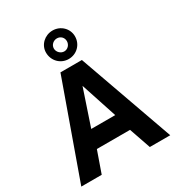

<svg xmlns="http://www.w3.org/2000/svg" viewBox="-232 -1159 1202 1303"><g transform="rotate(-30 369.5 -507.5)"><path d="M492 -905C492 -966 442 -1015 379 -1015C317 -1015 266 -967 266 -907C266 -842 316 -792 379 -792C442 -792 492 -841 492 -905ZM428 -904C428 -876 406 -852 378 -852C351 -852 326 -876 326 -904C326 -933 351 -954 378 -954C406 -954 428 -933 428 -904ZM19 0H179L238 -168H498L556 0H716L452 -742H284ZM273 -305 368 -588 461 -305Z"/></g></svg>

Font: 18Franklin
Style: Bold
Weight: 700
Designer: Pablo Impallari, Rodrigo Fuenzalida (Modified by Dan O. Williams)
Version: Version 0.025;PS 000.025;hotconv 1.0.88;makeotf.lib2.5.64775